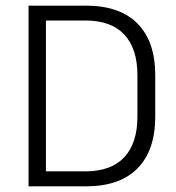

<svg xmlns="http://www.w3.org/2000/svg" viewBox="-20 -659 624 679"><path d="M283.5 0H122V-53H281.5Q373 -53 419.5 -103Q466 -153 466 -246.5V-393Q466 -487 419.5 -536.8Q373 -586.5 281.5 -586.5H121.5V-639H283.5Q404 -639 466.5 -575.5Q529 -512 529 -393.5V-246Q529 -127.5 466.5 -63.8Q404 0 283.5 0ZM142.5 0H81V-639H142.5Z"/></svg>

Font: Anek Kannada Light
Style: Regular
Weight: 300
Designer: Vaishnavi Murthy, Maithili Shingre (Kannada) & Yesha Goshar (Latin)
Foundry: Ek Type
Version: Version 1.003